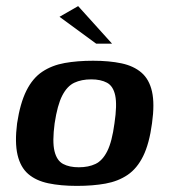

<svg xmlns="http://www.w3.org/2000/svg" viewBox="-20 -603 555 629"><path d="M232 6Q179 6 138.5 -2.5Q98 -11 72.5 -33Q47 -55 37.5 -95.5Q28 -136 36 -199Q46 -265 66.5 -306Q87 -347 118.5 -368Q150 -389 191.5 -396.5Q233 -404 285 -404Q338 -404 378 -395.5Q418 -387 443.5 -365Q469 -343 478 -303Q487 -263 478 -199Q469 -132 449 -91.5Q429 -51 398 -30Q367 -9 325.5 -1.5Q284 6 232 6ZM238 -55Q270 -55 293 -66Q316 -77 331.5 -108Q347 -139 355 -199Q364 -259 357.5 -290Q351 -321 330.5 -332Q310 -343 279 -343Q247 -343 223.5 -332Q200 -321 184 -290Q168 -259 159 -199Q151 -139 158.5 -108Q166 -77 186.5 -66Q207 -55 238 -55ZM295 -460 175 -548 236 -583 347 -460Z"/></svg>

Font: Genos Thin SemiBold
Style: Italic
Weight: 600
Italic angle: -8°
Version: Version 1.010